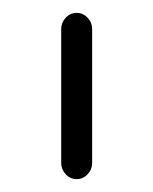

<svg xmlns="http://www.w3.org/2000/svg" viewBox="-20 -735 238 298"><path d="M99 -457Q89 -457 82 -464.5Q75 -472 75 -482V-690Q75 -700 82 -707.5Q89 -715 99 -715Q109 -715 116 -707.5Q123 -700 123 -690V-482Q123 -472 116 -464.5Q109 -457 99 -457Z"/></svg>

Font: Kurewa Gothic CJK TC Regular
Style: Regular
Weight: 400
Designer: Max Yao
Foundry: Max-Everyday
Version: Version 1.071; ttfautohint (v1.8.3)